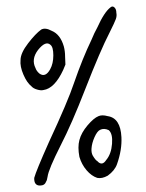

<svg xmlns="http://www.w3.org/2000/svg" viewBox="-20 -618 447 589"><path d="M319.3 -595.7Q325.2 -600.6 331.1 -595.2Q336.9 -589.8 336.9 -579.1Q338.9 -569.3 335.4 -559.6Q332 -549.8 316.4 -518.6Q288.1 -463.9 241.2 -343.8Q200.2 -238.3 166 -171.9Q128.9 -98.6 126 -76.2Q124 -63.5 121.1 -60.5Q117.2 -48.8 102.5 -48.8Q84 -48.8 85 -72.3Q90.8 -93.8 129.9 -181.6Q188.5 -307.6 207 -363.3Q233.4 -439.5 260.7 -496.1Q269.5 -517.6 278.3 -533.2Q299.8 -581.1 319.3 -595.7ZM106.4 -527.3Q119.1 -534.2 138.7 -523.4Q165 -512.7 175.8 -475.6Q179.7 -460.9 179.7 -444.3L180.7 -419.9L173.8 -403.3Q147.5 -346.7 113.3 -341.8Q105.5 -339.8 93.8 -343.3Q82 -346.7 76.2 -353.5Q62.5 -364.3 51.8 -389.2Q41 -414.1 43 -433.6Q43 -455.1 66.4 -485.4Q88.9 -514.6 106.4 -527.3ZM134.8 -480.5Q120.1 -494.1 96.7 -464.8Q75.2 -436.5 88.9 -409.2Q91.8 -400.4 100.6 -392.6Q119.1 -378.9 133.8 -405.3Q143.6 -422.9 143.6 -448.2Q143.6 -473.6 134.8 -480.5ZM282.2 -261.7Q293 -266.6 310.5 -261.7Q349.6 -255.9 352.5 -197.3Q354.5 -158.2 338.9 -114.3Q332 -94.7 310.5 -79.1Q293 -69.3 278.3 -72.3Q260.7 -78.1 245.6 -95.7Q230.5 -113.3 223.6 -136.7Q217.8 -167 223.6 -188.5Q229.5 -210.9 248.5 -233.4Q267.6 -255.9 282.2 -261.7ZM313.5 -218.8Q298.8 -225.6 287.1 -219.7Q278.3 -215.8 270 -197.3Q261.7 -178.7 260.7 -162.1Q259.8 -149.4 264.6 -140.6Q273.4 -126 278.3 -124Q293 -107.4 305.7 -127Q321.3 -145.5 323.7 -176.8Q326.2 -208 313.5 -218.8Z"/></svg>

Font: JasonHandwriting3
Style: Regular
Weight: 400
Version: Version 1.24.9